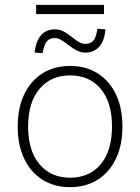

<svg xmlns="http://www.w3.org/2000/svg" viewBox="-20 -764 578 792"><path d="M269 8Q203 8 154.5 -23Q106 -54 79.5 -110Q53 -166 53 -242Q53 -318 79.5 -374Q106 -430 154.5 -461Q203 -492 269 -492Q335 -492 383.5 -461Q432 -430 458.5 -374Q485 -318 485 -242Q485 -166 458.5 -110Q432 -54 383.5 -23Q335 8 269 8ZM269 -31Q349 -31 395.5 -86.5Q442 -142 442 -242Q442 -342 395.5 -397.5Q349 -453 269 -453Q190 -453 143 -397.5Q96 -342 96 -242Q96 -142 143 -86.5Q190 -31 269 -31ZM129 -706V-744H409V-706ZM156 -545 123 -547Q126 -579 137 -600.5Q148 -622 165.5 -632.5Q183 -643 206 -643Q223 -643 239.5 -635.5Q256 -628 278 -610Q297 -595 308.5 -589Q320 -583 332 -583Q355 -583 366 -597.5Q377 -612 382 -645L415 -643Q411 -595 389 -571Q367 -547 333 -547Q315 -547 298.5 -555Q282 -563 260 -580Q242 -594 230 -600.5Q218 -607 206 -607Q184 -607 172.5 -592.5Q161 -578 156 -545Z"/></svg>

Font: Nunito Sans 12pt ExtraLight 12pt ExtraLight
Style: Regular
Weight: 250
Version: Version 3.101;gftools[0.9.27]